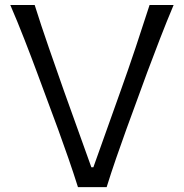

<svg xmlns="http://www.w3.org/2000/svg" viewBox="-20 -764 751 784"><path d="M298.3 0Q280.8 -55.7 258.8 -119.1Q236.8 -182.6 217.3 -235.8L130.9 -468.8Q108.9 -528.3 79.8 -602.8Q50.8 -677.2 22 -743.7H121.6Q147.5 -661.1 179.7 -568.4Q211.9 -475.6 240.7 -394L353 -81.1H361.3L473.6 -396Q503.4 -479 533.7 -569.6Q564 -660.2 590.8 -743.7H689Q661.1 -677.7 632.6 -604Q604 -530.3 581.5 -469.7L495.6 -234.9Q476.1 -181.2 454.6 -118.9Q433.1 -56.6 415.5 0Z"/></svg>

Font: Pinar DS1 Regular
Style: Regular
Weight: 400
Designer: Amin Abedi
Version: Version 3.000